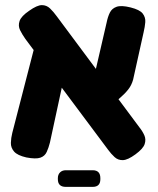

<svg xmlns="http://www.w3.org/2000/svg" viewBox="-20 -608 618 750"><path d="M509 -5Q479 17 460 17.5Q441 18 427.5 5.5Q414 -7 403 -22L79 -456Q67 -473 58.5 -490Q50 -507 56.5 -526Q63 -545 94 -566Q125 -588 143.5 -588Q162 -588 175.5 -575Q189 -562 202 -544L525 -110Q537 -95 544 -79Q551 -63 545 -45Q539 -27 509 -5ZM83 7Q48 -1 35 -16Q22 -31 22.5 -50Q23 -69 28 -89L117 -434L245 -375L175 -51Q170 -31 162.5 -14.5Q155 2 137.5 8Q120 14 83 7ZM399 -180 335 -254 397 -522Q401 -542 409 -558.5Q417 -575 435.5 -581.5Q454 -588 490 -579Q526 -570 537.5 -555Q549 -540 547.5 -521.5Q546 -503 541 -482L500 -297Q494 -275 480.5 -258Q467 -241 447 -224Q427 -207 399 -180ZM237 122Q206 122 206 92V88Q206 74 214.5 65.5Q223 57 237 57H342Q372 57 372 88V92Q372 122 342 122Z"/></svg>

Font: Fredoka SemiCondensed SemiBold
Style: Regular
Weight: 600
Width: 4
Designer: Ben Nathan
Foundry: Milena B. Brandão, Ben Nathan
Version: Version 2.001